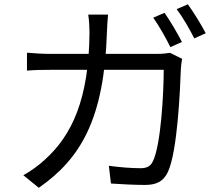

<svg xmlns="http://www.w3.org/2000/svg" viewBox="-20 -844 1040 902"><path d="M753 -783.8 699.9 -761C726.9 -723.2 760.7 -663 780.5 -622.6L834.7 -646.8C814.2 -687.3 778 -748 753 -783.8ZM862.6 -823.8 810 -801.1C838.3 -763.7 870.9 -707.1 892.7 -663.7L946.5 -687.8C927.6 -724.9 889.2 -787.1 862.6 -823.8ZM487.6 -775.4H394.4C398.4 -752 400.5 -715 400.5 -692.4C398.1 -376.7 316.6 -207.5 191.7 -94.7C161.6 -66.3 121.2 -37.8 89.5 -20.9L162.2 38.2C360 -99.1 469.6 -286.3 482.4 -694.2C483.4 -718.2 485.2 -752.6 487.6 -775.4ZM835.4 -567.8 778.7 -595.8C761.7 -593.2 742.1 -590.8 715.3 -590.8H221.5C182.9 -590.8 141.7 -593.2 106.7 -596.4V-512.2C142.3 -515.6 182.5 -516 222.1 -516H749.1C749.1 -408.8 736.3 -162.8 698.3 -86.5C687 -62.1 668.7 -53.8 640.2 -53.8C597.9 -53.8 545.1 -57.9 491.4 -65.1L501.2 18.2C553.1 21.6 611.3 24.8 661.7 24.8C717 24.8 748.6 6.6 768.8 -36.2C813.8 -132.1 826.2 -422.8 829.6 -518.9C830.2 -531.9 832.4 -550.5 835.4 -567.8Z"/></svg>

Font: Source Han Sans JP VF
Style: Regular
Weight: 250
Designer: Ryoko NISHIZUKA 西塚涼子 (kana, bopomofo & ideographs); Paul D. Hunt (Latin, Greek & Cyrillic); Sandoll Communications 산돌커뮤니
Foundry: Adobe
Version: Version 2.004;hotconv 1.0.118;makeotfexe 2.5.65603